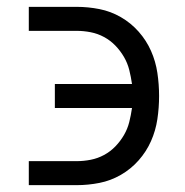

<svg xmlns="http://www.w3.org/2000/svg" viewBox="-20 -540 540 560"><path d="M64 0V-70H204Q224 -70 244.5 -74Q265 -78 283.5 -88Q302 -98 316.5 -113Q331 -128 341.5 -146Q352 -164 357 -184Q362 -204 365 -225H140V-295H365Q362 -316 357 -336Q352 -356 341.5 -374Q331 -392 316.5 -407Q302 -422 283.5 -432Q265 -442 244.5 -446Q224 -450 204 -450H64V-520H204Q237 -520 270 -513.5Q303 -507 332.5 -490Q362 -473 384.5 -447.5Q407 -422 420.5 -391.5Q434 -361 439 -327.5Q444 -294 444 -260Q444 -226 439 -192.5Q434 -159 420.5 -128.5Q407 -98 384.5 -72.5Q362 -47 332.5 -30Q303 -13 270 -6.5Q237 0 204 0Z"/></svg>

Font: Iosevka
Style: Regular
Weight: 400
Monospace: yes
Designer: Belleve Invis
Foundry: Belleve Invis
Version: Version 33.2.3; ttfautohint (v1.8.4)